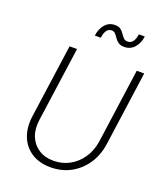

<svg xmlns="http://www.w3.org/2000/svg" viewBox="-173 -1083 1036 1209"><g transform="rotate(20 345.5 -478.5)"><path d="M310 12Q235 12 182.5 -21.5Q130 -55 106.5 -114.5Q83 -174 94 -253L163 -745H213L143 -245Q134 -182 153 -134.5Q172 -87 213.5 -60Q255 -33 313 -33Q371 -33 420 -59.5Q469 -86 502 -135Q535 -184 544 -249L613 -745H663L594 -249Q583 -170 543.5 -111.5Q504 -53 444 -20.5Q384 12 310 12ZM487 -859Q462 -859 447 -869.5Q432 -880 422.5 -894.5Q413 -909 403.5 -919.5Q394 -930 378 -930Q359 -930 346.5 -914Q334 -898 329 -863H289Q296 -911 321.5 -940Q347 -969 387 -969Q412 -969 425.5 -958.5Q439 -948 448.5 -933.5Q458 -919 468 -908.5Q478 -898 495 -898Q538 -898 547 -965H587Q581 -919 554.5 -889Q528 -859 487 -859Z"/></g></svg>

Font: Plus Jakarta Sans ExtraLight
Style: Italic
Weight: 200
Italic angle: -8°
Designer: Gumpita Rahayu
Foundry: Tokotype
Version: Version 2.071; ttfautohint (v1.8.4.7-5d5b);gftools[0.9.29]